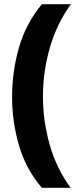

<svg xmlns="http://www.w3.org/2000/svg" viewBox="-20 -743 388 921"><path d="M38 -279Q38 -401 71.5 -516.5Q105 -632 181 -723H320Q252 -629 219 -513.5Q186 -398 186 -280Q186 -163 218.5 -48.5Q251 66 319 158H181Q105 70 71.5 -44Q38 -158 38 -279Z"/></svg>

Font: Noto Sans Gujarati UI ExtraBold
Style: Regular
Weight: 800
Designer: Jelle Bosma - Monotype Design Team, Universal Thirst
Foundry: Monotype Imaging Inc.
Version: Version 2.106; ttfautohint (v1.8.4.7-5d5b)